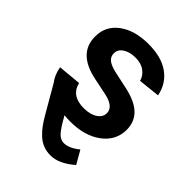

<svg xmlns="http://www.w3.org/2000/svg" viewBox="-215 -665 981 981"><g transform="rotate(45 275.0 -174.5)"><path d="M497.1 -401.4 379.9 -388.7Q372.1 -418 346.4 -437.3Q320.8 -456.5 279.3 -456.5Q238.8 -456.5 211.9 -439Q185.1 -421.4 185.5 -394Q185.1 -370.1 203.1 -355.2Q221.2 -340.3 262.2 -331.1L355.5 -311Q433.1 -293.9 470.7 -257.8Q508.3 -221.7 508.8 -163.6Q508.3 -85.9 443.4 -37.6Q378.4 10.7 275.9 10.7Q248.5 10.7 231 8.3Q266.6 71.8 286.1 91.8Q305.7 111.8 328.6 111.8Q367.2 111.8 412.1 74.7L453.1 146Q386.7 204.6 325.2 204.6Q296.4 204.6 271.7 194.8Q247.1 185.1 226.8 166Q206.5 147 191.4 126.2Q176.3 105.5 159.2 75.7L75.7 -68.4Q49.3 -102.5 42 -148.9L167.5 -160.6Q184.6 -86.4 275.4 -86.4Q320.8 -86.4 348.9 -105Q377 -123.5 377 -151.9Q377 -197.8 303.7 -213.9L210.4 -233.4Q56.2 -265.1 57.1 -387.2Q56.6 -462.4 117.7 -507.6Q178.7 -552.7 277.8 -552.7Q371.6 -552.7 427.5 -512.5Q483.4 -472.2 497.1 -401.4Z"/></g></svg>

Font: Interop SemBd
Style: Regular
Weight: 600
Designer: Rasmus Andersson, Google, Jang Haemin
Foundry: jhaemin
Version: Version 1.007